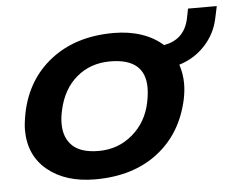

<svg xmlns="http://www.w3.org/2000/svg" viewBox="-45 -611 838 679"><g transform="rotate(-5 374.0 -271.5)"><path d="M34 -181Q34 -203 41 -240Q65 -358 153.5 -426.5Q242 -495 376 -495Q430 -495 474.5 -480Q519 -465 550 -437Q623 -449 639 -523L646 -558H748L739 -516Q728 -462 690.5 -421Q653 -380 598 -363Q609 -330 609 -295Q609 -269 603 -240Q577 -120 489 -52.5Q401 15 267 15Q162 15 98 -37.5Q34 -90 34 -181ZM473 -240Q479 -269 479 -292Q479 -396 355 -396Q285 -396 236 -354.5Q187 -313 171 -240Q165 -215 165 -191Q165 -141 195 -112.5Q225 -84 288 -84Q357 -84 408 -127.5Q459 -171 473 -240Z"/></g></svg>

Font: Prompt Medium
Style: Italic
Weight: 500
Italic angle: -12°
Designer: Katatrad Team
Foundry: CadsonDemak
Version: Version 1.001